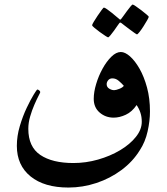

<svg xmlns="http://www.w3.org/2000/svg" viewBox="-20 -715 745 857"><path d="M649.4 -217.8Q649.4 -175.8 638.9 -128.7Q628.4 -81.5 604 -44.4Q572.8 6.3 522.2 43.9Q471.7 81.5 410.4 101.8Q349.1 122.1 285.6 122.1Q177.7 122.1 116.5 72.5Q55.2 22.9 55.2 -64Q55.2 -107.9 68.4 -152.1Q81.5 -196.3 99.1 -233.4Q116.7 -270.5 130.6 -293Q144.5 -315.4 146 -315.4Q150.4 -315.4 155 -311.5Q159.7 -307.6 159.7 -303.7Q159.7 -301.8 151.6 -286.4Q143.6 -271 133.1 -246.8Q122.6 -222.7 114.5 -194.8Q106.4 -167 106.4 -140.1Q106.4 -59.6 159.9 -23.4Q213.4 12.7 307.6 12.7Q363.3 12.7 417.5 -2.7Q471.7 -18.1 515.9 -44.4Q560.1 -70.8 586.4 -103.8Q612.8 -136.7 612.8 -171.4Q612.8 -193.4 606.9 -211.4Q601.1 -229.5 589.8 -246.1Q569.3 -215.8 541.5 -202.9Q513.7 -189.9 487.3 -189.9Q451.2 -189.9 424.8 -212.6Q398.4 -235.4 398.4 -273.9Q398.4 -304.2 409.2 -340.1Q419.9 -376 437.7 -408.4Q455.6 -440.9 477.1 -461.9Q498.5 -482.9 519.5 -482.9Q538.1 -482.9 560.3 -463.4Q582.5 -443.8 602.8 -408.4Q623 -373 636.2 -324.5Q649.4 -275.9 649.4 -217.8ZM532.7 -332Q522.9 -343.3 510 -354.2Q497.1 -365.2 481.9 -365.2Q469.7 -365.2 462.9 -356.9Q456.1 -348.6 456.1 -339.4Q456.1 -326.2 467.5 -319.3Q479 -312.5 489.3 -312.5Q497.6 -312.5 512.5 -318.4Q527.3 -324.2 532.7 -332ZM644 -640.1Q644 -637.2 637 -624.8Q629.9 -612.3 620.6 -597.7Q611.3 -583 602.8 -572.3Q594.2 -561.5 591.3 -561.5Q589.8 -561.5 579.3 -568.8Q568.8 -576.2 556.2 -585.7Q543.5 -595.2 533.7 -602.8Q523.9 -610.4 522.9 -611.3Q519 -614.3 516.6 -614.3Q514.2 -614.3 511.7 -610.4Q510.7 -609.9 504.4 -600.3Q498 -590.8 489.3 -578.6Q480.5 -566.4 472.9 -557.4Q465.3 -548.3 462.4 -548.3Q460.4 -548.3 449.5 -555.4Q438.5 -562.5 424.8 -572.5Q411.1 -582.5 401.1 -591.1Q391.1 -599.6 391.1 -602.1Q391.1 -605.5 398.4 -617.7Q405.8 -629.9 415.5 -644.5Q425.3 -659.2 433.6 -670.2Q441.9 -681.2 443.4 -681.2Q447.3 -681.2 457.5 -674.1Q467.8 -667 479.5 -657.5Q491.2 -647.9 500 -640.4Q508.8 -632.8 509.8 -632.3Q514.6 -627.4 516.6 -627.4Q519.5 -627.4 523.4 -633.8Q524.4 -634.8 531 -644Q537.6 -653.3 546.4 -665.3Q555.2 -677.2 562.5 -686Q569.8 -694.8 571.8 -694.8Q574.7 -694.8 585.9 -687.3Q597.2 -679.7 610.6 -669.4Q624 -659.2 634 -650.6Q644 -642.1 644 -640.1Z"/></svg>

Font: Scheherazade New Medium
Style: Regular
Weight: 500
Designer: SIL International
Foundry: SIL International
Version: Version 4.000